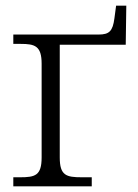

<svg xmlns="http://www.w3.org/2000/svg" viewBox="-20 -658 487 678"><path d="M27 0H304V-32H269C214 -32 191 -38 191 -102V-500H424L426 -638H390L384 -593C378 -548 366 -536 328 -536H27V-503H53C103 -503 127 -496 127 -433V-102C127 -38 104 -32 51 -32H27Z"/></svg>

Font: Noto Serif Light
Style: Regular
Weight: 300
Designer: Monotype Design Team
Foundry: Monotype Imaging Inc.
Version: Version 2.013